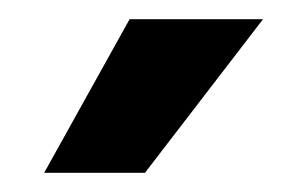

<svg xmlns="http://www.w3.org/2000/svg" viewBox="-20 -750 320 200"><path d="M115 -730H254L131 -570H26Z"/></svg>

Font: Golos UI
Style: Bold
Weight: 700
Designer: A.Korolkova, Vitaly Kuzmin
Foundry: ParaType Ltd
Version: Version 2.000